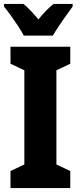

<svg xmlns="http://www.w3.org/2000/svg" viewBox="-25 -950 404 970"><path d="M330 0H28V-86L98 -119V-595L28 -628V-714H330V-628L260 -595V-119L330 -86ZM342 -917Q328 -898 309 -871.5Q290 -845 272 -818Q254 -791 242 -770H95Q85 -790 67 -817.5Q49 -845 29.5 -872Q10 -899 -5 -917V-930H94Q112 -915 130 -896Q148 -877 169 -852Q190 -878 208.5 -896.5Q227 -915 245 -930H342Z"/></svg>

Font: Noto Sans Display Condensed ExtraBold
Style: Regular
Weight: 800
Width: 3
Designer: Monotype Design Team
Foundry: Monotype Imaging Inc.
Version: Version 2.003